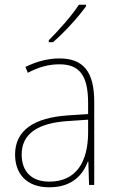

<svg xmlns="http://www.w3.org/2000/svg" viewBox="-20 -785 498 815"><path d="M345 -758V-765H315C285 -719 232 -659 187 -614V-606H205C253 -647 311 -711 345 -758ZM232 -537C182 -537 133 -523 88 -501L98 -476C147 -502 190 -512 232 -512C316 -512 354 -467 354 -347V-301L266 -295C127 -285 44 -234 44 -129C44 -49 91 10 189 10C286 10 331 -42 353 -99H355L358 0H380V-353C380 -483 332 -537 232 -537ZM267 -271 354 -277V-220C353 -98 304 -14 189 -14C114 -14 72 -57 72 -129C72 -220 145 -263 267 -271Z"/></svg>

Font: Noto Sans Gujarati SemiCondensed Thin
Style: Regular
Weight: 100
Width: 4
Designer: Jelle Bosma - Monotype Design Team, Universal Thirst
Foundry: Monotype Imaging Inc.
Version: Version 2.106